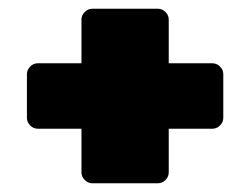

<svg xmlns="http://www.w3.org/2000/svg" viewBox="-20 -520 573 440"><path d="M41.7 -250V-350Q41.7 -360 49.2 -367.5Q56.7 -375 66.7 -375H166.7V-475Q166.7 -485 174.2 -492.5Q181.7 -500 191.7 -500H341.7Q351.7 -500 359.2 -492.5Q366.7 -485 366.7 -475V-375H466.7Q476.7 -375 484.2 -367.5Q491.7 -360 491.7 -350V-250Q491.7 -240 484.2 -232.5Q476.7 -225 466.7 -225H366.7V-125Q366.7 -115 359.2 -107.5Q351.7 -100 341.7 -100H191.7Q181.7 -100 174.2 -107.5Q166.7 -115 166.7 -125V-225H66.7Q56.7 -225 49.2 -232.5Q41.7 -240 41.7 -250Z"/></svg>

Font: BoonTook Mon
Style: Regular
Weight: 400
Designer: Sungsit Sawaiwan
Foundry: FontUni
Version: Version 3.0